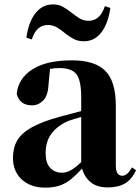

<svg xmlns="http://www.w3.org/2000/svg" viewBox="-20 -838 640 875"><path d="M100.1 -666Q109.9 -737.3 141.4 -777.6Q172.9 -817.9 221.2 -817.9Q246.6 -817.9 265.9 -807.4Q285.2 -796.9 300.8 -784.2Q319.8 -769 339.6 -756.1Q359.4 -743.2 383.8 -743.2Q436 -743.2 458 -810.1L482.9 -801.8Q472.7 -729.5 441.4 -689.7Q410.2 -649.9 362.8 -649.9Q335.4 -649.9 316.4 -660.2Q297.4 -670.4 280.8 -683.1Q262.2 -698.7 242.4 -711.4Q222.7 -724.1 198.2 -724.1Q145.5 -724.1 125 -658.2ZM471.2 16.1Q422.4 16.1 393.8 -7.1Q365.2 -30.3 354 -69.8Q328.6 -42 305.2 -22.5Q281.7 -2.9 253.4 7.1Q225.1 17.1 185.1 17.1Q120.6 17.1 79.8 -19.5Q39.1 -56.2 39.1 -119.1Q39.1 -164.6 58.6 -198Q78.1 -231.4 124.8 -257.6Q171.4 -283.7 252.9 -306.2L350.1 -332V-393.1Q350.1 -471.2 328.6 -499.5Q307.1 -527.8 250 -527.8Q228 -527.8 208 -523.9L201.2 -453.1Q198.7 -401.4 176.5 -379.6Q154.3 -357.9 126 -357.9Q69.8 -357.9 56.2 -410.2Q63 -480 127 -521.5Q190.9 -563 307.1 -563Q413.6 -563 460.7 -514.4Q507.8 -465.8 507.8 -356.9V-87.9Q507.8 -59.6 515.4 -48.3Q522.9 -37.1 537.1 -37.1Q548.3 -37.1 558.1 -44.9Q567.9 -52.7 582 -75.2L600.1 -62Q580.6 -20.5 550 -2.2Q519.5 16.1 471.2 16.1ZM350.1 -99.1V-305.2Q332.5 -299.8 317.6 -295.2Q302.7 -290.5 292 -287.1Q243.2 -266.1 215.6 -230.5Q188 -194.8 188 -140.1Q188 -95.2 208.7 -73Q229.5 -50.8 263.2 -50.8Q278.8 -50.8 299.1 -60.3Q319.3 -69.8 350.1 -99.1Z"/></svg>

Font: Source Han Serif TW Heavy
Style: Regular
Weight: 900
Designer: Ryoko NISHIZUKA Ë•øÂ°öÊ∂ºÂ≠ê (kana & ideographs); Frank Grie√ühammer (Latin, Greek & Cyrillic); Wenlong ZHANG Âº†ÊñáÈæô 
Foundry: Adobe
Version: Version 2.003;hotconv 1.1.1;makeotfexe 2.6.0